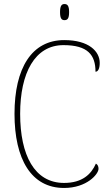

<svg xmlns="http://www.w3.org/2000/svg" viewBox="-20 -923 545 953"><path d="M300 -823C315 -823 323 -831 323 -863C323 -894 315 -903 300 -903C286 -903 278 -894 278 -863C278 -831 286 -823 300 -823ZM298 10C411 10 469 -59 469 -85C469 -97 465 -106 456 -111C433 -58 388 -15 298 -15C151 -15 80 -153 80 -358C80 -561 153 -699 295 -699C416 -699 454 -650 454 -567C467 -567 475 -583 475 -611C475 -668 421 -724 299 -724C138 -724 52 -586 52 -358C52 -133 135 10 298 10Z"/></svg>

Font: Noto Serif Tamil SemiCondensed Thin
Style: Regular
Weight: 100
Width: 4
Designer: Indian Type Foundry, Tom Grace, and the Monotype Design Team
Foundry: Monotype Imaging Inc.
Version: Version 2.004